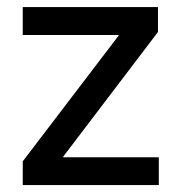

<svg xmlns="http://www.w3.org/2000/svg" viewBox="-20 -536 526 556"><path d="M45.9 0V-68.8L323.7 -433.1V-434.6H45.9V-515.6H437.5V-443.4L163.1 -82.5V-80.6H439.9V0Z"/></svg>

Font: Inter Cardless Display
Style: Regular
Weight: 400
Designer: Rasmus Andersson
Foundry: rsms
Version: Version 4.001;git-9221beed3